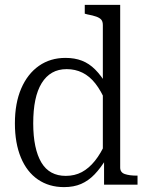

<svg xmlns="http://www.w3.org/2000/svg" viewBox="-20 -756 606 786"><path d="M472 -70Q472 -50 491 -43.5Q510 -37 540 -37H543V0H406V-114L401 -118V-653Q401 -668 394.5 -675.5Q388 -683 374 -688Q360 -693 338 -697L327 -700V-736H472ZM248 -519Q286 -519 315.5 -507.5Q345 -496 369.5 -471.5Q394 -447 416 -410L413 -339Q394 -384 370.5 -414Q347 -444 317.5 -458.5Q288 -473 253 -473Q219 -473 193.5 -458.5Q168 -444 150.5 -415.5Q133 -387 124.5 -346Q116 -305 116 -251Q116 -199 124.5 -158.5Q133 -118 149.5 -90.5Q166 -63 191 -49.5Q216 -36 249 -36Q286 -36 315 -51.5Q344 -67 368.5 -97.5Q393 -128 413 -173L415 -106Q392 -68 367 -42Q342 -16 312 -3Q282 10 242 10Q181 10 135.5 -21Q90 -52 65.5 -111Q41 -170 41 -251Q41 -334 67 -394Q93 -454 139.5 -486.5Q186 -519 248 -519Z"/></svg>

Font: Roboto Serif 28pt Condensed Light
Style: Regular
Weight: 300
Width: 3
Designer: Greg Gazdowicz
Foundry: Commercial Type
Version: Version 1.008